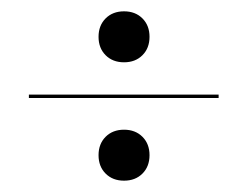

<svg xmlns="http://www.w3.org/2000/svg" viewBox="-20 -482 436 339"><path d="M154 -417Q154 -437 166.5 -449.5Q179 -462 199 -462Q219 -462 231.5 -449.5Q244 -437 244 -417Q244 -397 231.5 -384.5Q219 -372 199 -372Q179 -372 166.5 -384.5Q154 -397 154 -417ZM366 -309H31V-315H366ZM154 -208Q154 -228 166.5 -240.5Q179 -253 199 -253Q219 -253 231.5 -240.5Q244 -228 244 -208Q244 -188 231.5 -175.5Q219 -163 199 -163Q179 -163 166.5 -175.5Q154 -188 154 -208Z"/></svg>

Font: Moniqa SemBd Narrow Display
Style: Regular
Weight: 600
Width: 4
Designer: Rajesh Rajput
Foundry: Rajesh Rajput
Version: Version 1.000